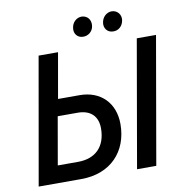

<svg xmlns="http://www.w3.org/2000/svg" viewBox="-92 -955 998 1042"><g transform="rotate(-10 406.5 -434.0)"><path d="M37 0H272C433 0 533 -105 533 -258C533 -372 459 -450 342 -450H223L267 -700H160ZM579 0H685L807 -700H701ZM414 -759C442 -757 471 -777 474 -811C477 -843 458 -866 428 -868C399 -869 373 -846 370 -813C366 -784 385 -760 414 -759ZM580 -759C612 -757 636 -780 640 -813C643 -840 625 -866 594 -868C564 -869 538 -845 535 -812C532 -787 548 -760 580 -759ZM159 -95 205 -358H315C386 -358 425 -319 425 -253C425 -153 368 -95 271 -95Z"/></g></svg>

Font: Fixel Text 20240404 Medium
Style: Italic
Weight: 500
Width: 4
Italic angle: -10°
Designer: AlfaBravo + MacPaw
Foundry: Kyrylo Tkachov, Marchela Mozhyna, Serhii Makarenko, Maria Weinstein, Zakhar Kryvoshyya
Version: Version 1.211;Glyphs 3.2 (3225)